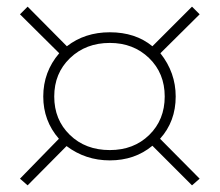

<svg xmlns="http://www.w3.org/2000/svg" viewBox="-20 -640 660 577"><path d="M63 -83 40 -103 157 -223Q110 -277 110 -350Q110 -424 158 -480L40 -597L63 -620L181 -501Q235 -543 310 -543Q387 -543 438 -501L557 -620L580 -597L462 -480Q508 -422 508 -350Q508 -275 461 -223L580 -103L557 -83L438 -202Q385 -158 310 -158Q237 -158 180 -201ZM310 -189Q382 -189 428.5 -234.5Q475 -280 475 -350Q475 -420 428 -465.5Q381 -511 310 -511Q238 -511 190.5 -465.5Q143 -420 143 -350Q143 -280 190 -234.5Q237 -189 310 -189Z"/></svg>

Font: Mona Sans Expanded ExtraLight
Style: Regular
Weight: 200
Width: 7
Designer: Deni Anggara
Foundry: GitHub
Version: Version 1.001;gftools[0.9.33]